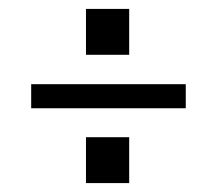

<svg xmlns="http://www.w3.org/2000/svg" viewBox="-20 -497 488 431"><path d="M50 -254V-308H397V-254ZM173 -477H270V-374H173ZM173 -189H270V-86H173Z"/></svg>

Font: Zilla Slab Regular
Style: Regular
Weight: 400
Designer: Typotheque.com
Foundry: Typotheque type foundry
Version: Version 1.0; 2017